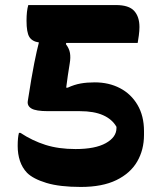

<svg xmlns="http://www.w3.org/2000/svg" viewBox="-20 -720 640 760"><path d="M92 -700H439Q490 -700 511 -677Q532 -654 532 -613Q532 -598 529.5 -579.5Q527 -561 525 -550H242L241 -545Q254 -528 257 -510Q260 -492 256 -469Q252 -445 248.5 -421Q245 -397 242 -373H248Q274 -385 299 -389.5Q324 -394 355 -394Q411 -394 455 -371Q499 -348 524.5 -304.5Q550 -261 550 -201V-186Q550 -127 523 -80.5Q496 -34 440.5 -7Q385 20 300 20Q216 20 163.5 4Q111 -12 87 -36Q68 -56 59 -83Q50 -110 50 -142Q50 -176 55 -194H61Q108 -163 160 -146.5Q212 -130 279 -130Q357 -130 399 -153.5Q441 -177 441 -213V-218Q424 -248 388 -264Q352 -280 296 -280H170Q122 -280 104.5 -290.5Q87 -301 90 -320Q105 -417 115.5 -469.5Q126 -522 134 -552Q107 -556 96 -574Q85 -592 85 -638Q85 -677 92 -700Z"/></svg>

Font: Recursive Mn Csl St XBd
Style: Regular
Weight: 800
Monospace: yes
Version: Version 1.079;hotconv 1.0.112;makeotfexe 2.5.65598; ttfautoh